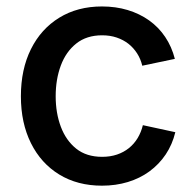

<svg xmlns="http://www.w3.org/2000/svg" viewBox="-20 -570 612 601"><path d="M299.3 11.2Q222.7 11.2 165.5 -23.7Q108.4 -58.6 76.9 -121.8Q45.4 -185.1 45.4 -268.6Q45.4 -353 76.9 -416.3Q108.4 -479.5 165.5 -514.6Q222.7 -549.8 299.3 -549.8Q342.3 -549.8 379.6 -538.6Q417 -527.3 446.8 -506.1Q476.6 -484.9 497.1 -454.3Q517.6 -423.8 527.3 -385.7L425.3 -364.3Q420.4 -385.3 409.2 -402.8Q397.9 -420.4 382.1 -432.9Q366.2 -445.3 345.5 -452.4Q324.7 -459.5 299.8 -459.5Q251 -459.5 218.8 -433.8Q186.5 -408.2 170.4 -365Q154.3 -321.8 154.3 -268.6Q154.3 -216.3 170.4 -173.3Q186.5 -130.4 218.5 -104.7Q250.5 -79.1 299.8 -79.1Q325.2 -79.1 346.2 -86.2Q367.2 -93.3 383.5 -106.4Q399.9 -119.6 410.9 -137.9Q421.9 -156.2 427.2 -178.2L528.8 -156.2Q519.5 -117.7 498.8 -86.7Q478 -55.7 448 -33.7Q418 -11.7 380.1 -0.2Q342.3 11.2 299.3 11.2Z"/></svg>

Font: Inter 16pt Medium
Style: Regular
Weight: 500
Version: Version 4.001;git-66647c0bb